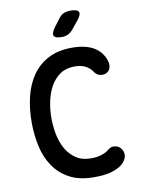

<svg xmlns="http://www.w3.org/2000/svg" viewBox="-102 -1018 804 1096"><g transform="rotate(-10 300.0 -470.0)"><path d="M56 -360Q56 -438 72.5 -507Q89 -576 125 -628Q161 -680 218 -710Q275 -740 356 -740Q399 -740 431 -732Q463 -724 485 -710Q507 -696 521 -678.5Q535 -661 542 -642Q553 -614 548.5 -593.5Q544 -573 525 -563Q509 -555 488 -559Q467 -563 453 -586Q441 -604 416.5 -618Q392 -632 352 -632Q303 -632 269 -609Q235 -586 213.5 -548.5Q192 -511 181.5 -463Q171 -415 171 -364Q171 -321 179.5 -274Q188 -227 209 -188Q230 -149 266 -124Q302 -99 356 -99Q372 -99 386.5 -101Q401 -103 414 -107Q427 -111 438 -116.5Q449 -122 456 -128Q475 -145 495.5 -143.5Q516 -142 530 -128Q545 -113 547 -90.5Q549 -68 529 -44Q515 -28 495 -17.5Q475 -7 451.5 -0.5Q428 6 403 8Q378 10 353 10Q268 10 211 -21Q154 -52 119.5 -103.5Q85 -155 70.5 -221.5Q56 -288 56 -360ZM311 -810Q272 -810 265 -825Q258 -840 281 -872L316 -918Q329 -936 345.5 -943Q362 -950 384 -950Q424 -950 431.5 -934.5Q439 -919 414 -888L375 -840Q362 -825 346.5 -817.5Q331 -810 311 -810Z"/></g></svg>

Font: Maple Mono NL SemiBold
Style: Regular
Weight: 600
Monospace: yes
Designer: subframe7536
Version: Version 7.000